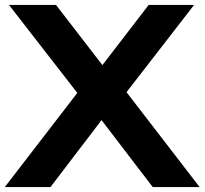

<svg xmlns="http://www.w3.org/2000/svg" viewBox="-36 -760 832 780"><path d="M-16.5 0 278 -382.5 0.5 -740H191.5L380 -495.5L568 -740H752.5L478 -385.5L775 0H584.5L376.5 -272L169 0Z"/></svg>

Font: Encode Sans Expanded
Style: Bold
Weight: 700
Width: 7
Designer: Multiple Designers
Foundry: Impallari Type
Version: Version 3.000; ttfautohint (v1.8.3) -l 8 -r 50 -G 200 -x 14 